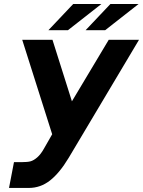

<svg xmlns="http://www.w3.org/2000/svg" viewBox="-20 -925 704 945"><path d="M340.3 -905.3H479L314.5 -776.4H218.3ZM523.4 -905.3H662.1L497.6 -776.4H401.4ZM48.8 -127H87.9Q115.2 -127 129.9 -130.9Q146 -135.3 163.3 -150.4Q180.7 -165.5 196.3 -193.4L236.8 -264.2L89.4 -729H238.3L334 -426.3L515.1 -729H664.1L317.9 -147.9Q272.9 -73.2 226.1 -36.6Q179.2 0 122.1 0H24.4Z"/></svg>

Font: Hack
Style: Bold Italic
Weight: 700
Italic angle: -11°
Monospace: yes
Designer: Christopher Simpkins
Foundry: Christopher Simpkins
Version: Version 2.017; ttfautohint (v1.4.1) -l 4 -r 80 -G 350 -x 0 -